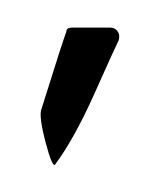

<svg xmlns="http://www.w3.org/2000/svg" viewBox="-20 -100 110 139"><path d="M32 -80H60Q63 -80 65 -77.5Q67 -75 66 -71Q63 -65 48.5 -32.5Q34 0 20 19Q18 22 13 3Q8 -16 10 -21Q25 -69 28 -77Q28 -80 32 -80Z"/></svg>

Font: Vibes
Style: Regular
Weight: 400
Designer: AbdElmomen Kadhim
Version: Version 1.100